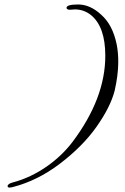

<svg xmlns="http://www.w3.org/2000/svg" viewBox="-20 -784 558 857"><path d="M37 51C110 32 180 -2 247 -53C314 -104 369 -159 410 -217C451 -275 479 -329 492 -380C513 -473 510 -538 501 -585C489 -644 466 -688 432 -718C399 -749 364 -764 329 -764C294 -764 276 -759 277 -748C280 -736 303 -742 314 -742C342 -742 366 -733 387 -716C429 -681 450 -621 450 -535C450 -408 401 -280 304 -151C243 -70 145 2 38 30C22 34 14 40 14 47C14 55 25 54 37 51Z"/></svg>

Font: VL Great Vibes
Style: Regular
Weight: 400
Designer: Robert E. Leuschke
Foundry: Robert E. Leuschke
Version: Version 1.001